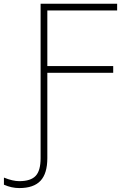

<svg xmlns="http://www.w3.org/2000/svg" viewBox="-124 -752 698 1002"><path d="M87.9 73.2V-732.4H487.3V-697.3H123V-407.2H466.8V-372.1H123V73.2Q123 153.3 87.4 191.4Q51.8 229.5 -23.4 229.5Q-63.5 229.5 -103.5 211.9V174.8Q-57.6 193.4 -23.4 193.4Q36.1 193.4 62 166Q87.9 138.7 87.9 73.2Z"/></svg>

Font: Gen Shin Gothic ExtraLight
Style: Regular
Weight: 100
Designer: [Source Han Sans]
Ryoko NISHIZUKA  (kana & ideographs); Paul D. Hunt (Latin, Greek & Cyrillic); Wenlong ZHANG  (bopomofo
Version: Version 1.002.20150607